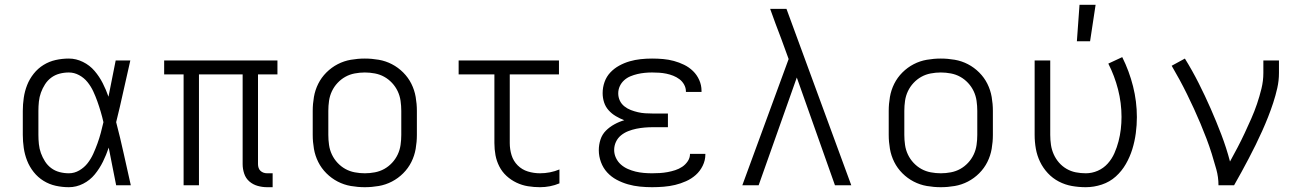

<svg xmlns="http://www.w3.org/2000/svg" viewBox="-20 -772 5440 800"><path d="M267 8Q239 8 212 2Q185 -4 161.5 -18.5Q138 -33 120.5 -55Q103 -77 93 -102.5Q83 -128 79 -155.5Q75 -183 75 -210V-310Q75 -337 79 -364.5Q83 -392 93 -417.5Q103 -443 120.5 -465Q138 -487 161.5 -501.5Q185 -516 212 -522Q239 -528 267 -528Q297 -528 325.5 -514Q354 -500 374 -476.5Q394 -453 408 -425.5Q422 -398 432 -369Q440 -407 447 -444.5Q454 -482 462 -520H523Q508 -456 494 -391.5Q480 -327 464 -263Q481 -198 495.5 -132Q510 -66 525 0H464Q456 -39 448.5 -78Q441 -117 433 -157Q423 -127 409 -98.5Q395 -70 375 -45.5Q355 -21 326.5 -6.5Q298 8 267 8ZM267 -50Q290 -50 310.5 -62Q331 -74 345 -92Q359 -110 368.5 -131Q378 -152 386 -174Q394 -196 400 -218.5Q406 -241 411 -263Q406 -285 399.5 -307Q393 -329 385.5 -350Q378 -371 368.5 -391.5Q359 -412 344.5 -430Q330 -448 309.5 -459Q289 -470 267 -470Q247 -470 228 -465Q209 -460 193.5 -448.5Q178 -437 167.5 -420.5Q157 -404 150.5 -386Q144 -368 142 -348.5Q140 -329 140 -310V-210Q140 -191 142 -171.5Q144 -152 150.5 -134Q157 -116 167.5 -99.5Q178 -83 193.5 -71.5Q209 -60 228 -55Q247 -50 267 -50Z M1116 8H1093Q1073 8 1053.5 2.5Q1034 -3 1019 -16Q1004 -29 997.5 -48.5Q991 -68 991 -88V-462H809V0H745V-462H664V-520H1136V-462H1055V-88Q1055 -80 1057.5 -72.5Q1060 -65 1065.5 -60Q1071 -55 1078 -52.5Q1085 -50 1093 -50H1116Z M1500 8Q1471 8 1442 3Q1413 -2 1387 -15.5Q1361 -29 1340 -50Q1319 -71 1306 -97Q1293 -123 1288 -152Q1283 -181 1283 -210V-310Q1283 -339 1288 -368Q1293 -397 1306 -423Q1319 -449 1340 -470Q1361 -491 1387 -504.5Q1413 -518 1442 -523Q1471 -528 1500 -528Q1529 -528 1558 -523Q1587 -518 1613 -504.5Q1639 -491 1660 -470Q1681 -449 1694 -423Q1707 -397 1712 -368Q1717 -339 1717 -310V-210Q1717 -181 1712 -152Q1707 -123 1694 -97Q1681 -71 1660 -50Q1639 -29 1613 -15.5Q1587 -2 1558 3Q1529 8 1500 8ZM1500 -50Q1521 -50 1542 -54Q1563 -58 1581 -68Q1599 -78 1613.5 -93.5Q1628 -109 1637 -128Q1646 -147 1649 -168Q1652 -189 1652 -210V-310Q1652 -331 1649 -352Q1646 -373 1637 -392Q1628 -411 1613.5 -426.5Q1599 -442 1581 -452Q1563 -462 1542 -466Q1521 -470 1500 -470Q1479 -470 1458 -466Q1437 -462 1419 -452Q1401 -442 1386.5 -426.5Q1372 -411 1363 -392Q1354 -373 1351 -352Q1348 -331 1348 -310V-210Q1348 -189 1351 -168Q1354 -147 1363 -128Q1372 -109 1386.5 -93.5Q1401 -78 1419 -68Q1437 -58 1458 -54Q1479 -50 1500 -50Z M2230 8Q2205 8 2180 4Q2155 0 2132 -11Q2109 -22 2090.5 -39Q2072 -56 2060.5 -78.5Q2049 -101 2044.5 -125.5Q2040 -150 2040 -176V-462H1891V-520H2309V-462H2104V-176Q2104 -150 2111.5 -125.5Q2119 -101 2137 -83Q2155 -65 2179.5 -57.5Q2204 -50 2230 -50Q2251 -50 2271.5 -54Q2292 -58 2311 -66V-8Q2292 0 2271.5 4Q2251 8 2230 8Z M2697 8Q2672 8 2646.5 5.5Q2621 3 2596.5 -4Q2572 -11 2549.5 -23Q2527 -35 2510 -53.5Q2493 -72 2484 -96.5Q2475 -121 2475 -146Q2475 -169 2482 -190.5Q2489 -212 2504.5 -227.5Q2520 -243 2540 -254Q2560 -265 2581 -271Q2563 -278 2546 -288Q2529 -298 2516 -312.5Q2503 -327 2497 -345.5Q2491 -364 2491 -384Q2491 -408 2499 -430.5Q2507 -453 2523 -470Q2539 -487 2560 -498.5Q2581 -510 2603.5 -516.5Q2626 -523 2649.5 -525.5Q2673 -528 2697 -528Q2720 -528 2743 -526Q2766 -524 2788 -518Q2810 -512 2830.5 -502Q2851 -492 2867.5 -476Q2884 -460 2893.5 -438.5Q2903 -417 2903 -394V-389H2838V-391Q2838 -406 2830.5 -419.5Q2823 -433 2811 -442Q2799 -451 2785 -456.5Q2771 -462 2756.5 -465Q2742 -468 2727 -469Q2712 -470 2697 -470Q2682 -470 2666.5 -468.5Q2651 -467 2636 -463.5Q2621 -460 2606.5 -454Q2592 -448 2580.5 -437.5Q2569 -427 2562.5 -413Q2556 -399 2556 -383Q2556 -367 2562.5 -353Q2569 -339 2581.5 -329Q2594 -319 2608.5 -313.5Q2623 -308 2638 -304.5Q2653 -301 2668.5 -300Q2684 -299 2700 -299H2763V-242H2700Q2683 -242 2665.5 -240.5Q2648 -239 2631 -235.5Q2614 -232 2597.5 -225.5Q2581 -219 2567.5 -208Q2554 -197 2546.5 -181Q2539 -165 2539 -147Q2539 -130 2546.5 -114Q2554 -98 2567 -86.5Q2580 -75 2596 -68Q2612 -61 2628.5 -57Q2645 -53 2662.5 -51.5Q2680 -50 2697 -50Q2713 -50 2729.5 -51Q2746 -52 2762 -55Q2778 -58 2793.5 -63Q2809 -68 2822.5 -77Q2836 -86 2845.5 -100Q2855 -114 2855 -130V-131H2919V-128Q2919 -104 2908 -81.5Q2897 -59 2879 -43Q2861 -27 2838.5 -17Q2816 -7 2793 -1.5Q2770 4 2745.5 6Q2721 8 2697 8Z M3073 0 3266 -526 3235 -611Q3223 -642 3211.5 -673Q3200 -704 3189 -735H3257L3527 0H3459L3300 -449L3141 0Z M3900 8Q3871 8 3842 3Q3813 -2 3787 -15.5Q3761 -29 3740 -50Q3719 -71 3706 -97Q3693 -123 3688 -152Q3683 -181 3683 -210V-310Q3683 -339 3688 -368Q3693 -397 3706 -423Q3719 -449 3740 -470Q3761 -491 3787 -504.5Q3813 -518 3842 -523Q3871 -528 3900 -528Q3929 -528 3958 -523Q3987 -518 4013 -504.5Q4039 -491 4060 -470Q4081 -449 4094 -423Q4107 -397 4112 -368Q4117 -339 4117 -310V-210Q4117 -181 4112 -152Q4107 -123 4094 -97Q4081 -71 4060 -50Q4039 -29 4013 -15.5Q3987 -2 3958 3Q3929 8 3900 8ZM3900 -50Q3921 -50 3942 -54Q3963 -58 3981 -68Q3999 -78 4013.5 -93.5Q4028 -109 4037 -128Q4046 -147 4049 -168Q4052 -189 4052 -210V-310Q4052 -331 4049 -352Q4046 -373 4037 -392Q4028 -411 4013.5 -426.5Q3999 -442 3981 -452Q3963 -462 3942 -466Q3921 -470 3900 -470Q3879 -470 3858 -466Q3837 -462 3819 -452Q3801 -442 3786.5 -426.5Q3772 -411 3763 -392Q3754 -373 3751 -352Q3748 -331 3748 -310V-210Q3748 -189 3751 -168Q3754 -147 3763 -128Q3772 -109 3786.5 -93.5Q3801 -78 3819 -68Q3837 -58 3858 -54Q3879 -50 3900 -50Z M4504 8Q4475 8 4446.5 3Q4418 -2 4392 -15.5Q4366 -29 4346 -50.5Q4326 -72 4313.5 -98Q4301 -124 4296 -152.5Q4291 -181 4291 -210V-520H4356V-210Q4356 -189 4359 -168.5Q4362 -148 4370.5 -129Q4379 -110 4392.5 -94.5Q4406 -79 4424 -68.5Q4442 -58 4462.5 -54Q4483 -50 4504 -50Q4530 -50 4554 -60.5Q4578 -71 4595.5 -90.5Q4613 -110 4623.5 -134Q4634 -158 4640.5 -183Q4647 -208 4650 -233.5Q4653 -259 4653 -285Q4653 -343 4638.5 -399.5Q4624 -456 4598 -507L4656 -534Q4685 -476 4701 -412.5Q4717 -349 4717 -284Q4717 -251 4712.5 -217Q4708 -183 4698 -150.5Q4688 -118 4671 -88.5Q4654 -59 4629 -36.5Q4604 -14 4571 -3Q4538 8 4504 8ZM4467 -600 4478 -752H4545L4522 -600Z M5057 0Q5057 -34 5048 -66.5Q5039 -99 5029 -131Q5019 -163 5007 -194.5Q4995 -226 4982 -257Q4969 -288 4955 -318.5Q4941 -349 4926 -379.5Q4911 -410 4895 -439.5Q4879 -469 4862 -498L4917 -528Q4948 -478 4974.5 -425.5Q5001 -373 5024.5 -319.5Q5048 -266 5069 -211Q5090 -156 5105 -99Q5121 -128 5136.5 -157.5Q5152 -187 5166 -217Q5180 -247 5193.5 -277.5Q5207 -308 5217.5 -339Q5228 -370 5236 -402.5Q5244 -435 5244 -468V-520H5309V-468Q5309 -436 5302 -405Q5295 -374 5285 -343.5Q5275 -313 5263.5 -284Q5252 -255 5239 -226Q5226 -197 5212 -168.5Q5198 -140 5183 -111.5Q5168 -83 5153 -55.5Q5138 -28 5122 0Z"/></svg>

Font: Iosevka Light Extended
Style: Regular
Weight: 300
Width: 7
Monospace: yes
Designer: Belleve Invis
Foundry: Belleve Invis
Version: Version 32.5.0; ttfautohint (v1.8.4)